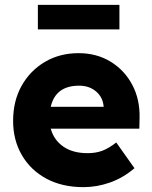

<svg xmlns="http://www.w3.org/2000/svg" viewBox="-20 -761 626 791"><path d="M324 10Q236 10 171 -25Q106 -60 70 -122Q34 -184 34 -263Q34 -345 69 -407.5Q104 -470 165 -506Q226 -542 304 -542Q378 -542 435.5 -507Q493 -472 525 -411.5Q557 -351 555 -274L554 -231H189Q202 -184 241 -157Q280 -130 341 -130Q375 -130 401.5 -140Q428 -150 459 -174L534 -68Q487 -28 433 -9Q379 10 324 10ZM306 -408Q209 -408 189 -321H407V-322Q404 -360 376 -384Q348 -408 306 -408ZM136 -640V-741H472V-640Z"/></svg>

Font: Lexend Deca
Style: Bold
Weight: 700
Designer: Bonnie Shaver-Troup, Thomas Jockin
Foundry: Lexend
Version: Version 1.008; ttfautohint (v1.8.4.7-5d5b)